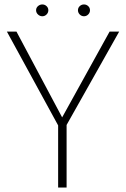

<svg xmlns="http://www.w3.org/2000/svg" viewBox="-20 -842 566 862"><path d="M150.5 -777Q142 -785 142 -796Q142 -807 150.5 -814.5Q159 -822 170 -822Q181 -822 189 -814.5Q197 -807 197 -796Q197 -785 189 -777Q181 -769 170 -769Q159 -769 150.5 -777ZM338 -777Q330 -785 330 -796Q330 -807 338 -814.5Q346 -822 357 -822Q368 -822 376 -814.5Q384 -807 384 -796Q384 -785 376 -777Q368 -769 357 -769Q346 -769 338 -777ZM472 -700H515L279 -281V0H241V-279L11 -700H54L259 -315Z"/></svg>

Font: Renner
Style: Thin
Weight: 200
Version: Version 003.000 ; ttfautohint (v0.97) -l 8 -r 50 -G 200 -x 1